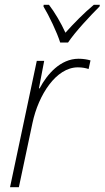

<svg xmlns="http://www.w3.org/2000/svg" viewBox="-20 -784 438 804"><path d="M232 -606H265C295 -651 358 -718 397 -757L398 -764H373C332 -730 288 -685 254 -647C236 -687 209 -733 185 -764H163L162 -757C185 -719 219 -648 232 -606ZM22 0H59L116 -269C141 -387 215 -502 306 -502C324 -502 339 -499 351 -495L359 -531C346 -535 328 -538 309 -538C233 -538 177 -473 146 -414H143L165 -529H134Z"/></svg>

Font: Noto Sans SemiCondensed ExtraLight
Style: Italic
Weight: 200
Width: 4
Italic angle: -12°
Designer: Monotype Design Team
Foundry: Monotype Imaging Inc.
Version: Version 2.013